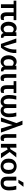

<svg xmlns="http://www.w3.org/2000/svg" viewBox="2818 -3620 814 6489"><g transform="rotate(90 3224.5 -375.0)"><path d="M249 0H124V-429H2V-520H659V-429H521V-215Q521 -183 525 -156Q529 -129 545.5 -112.5Q562 -96 599 -96Q611 -96 627 -98.5Q643 -101 660 -107L649 -9Q625 3 600 7.5Q575 12 554 12Q493 12 458.5 -15.5Q424 -43 410 -89Q396 -135 396 -189V-429H249Z M925 11Q862 11 814.5 -23Q767 -57 740.5 -117Q714 -177 714 -256Q714 -337 741 -399Q768 -461 816.5 -496Q865 -531 929 -531Q972 -531 1008 -514.5Q1044 -498 1066 -473H1068V-520L1197 -524V-166Q1197 -131 1206.5 -107Q1216 -83 1257 -84V0Q1221 2 1187.5 -4Q1154 -10 1130 -30Q1106 -50 1097 -88H1095Q1062 -36 1019.5 -12.5Q977 11 925 11ZM963 -91Q1005 -91 1033 -115.5Q1061 -140 1068 -172V-383Q1049 -405 1022.5 -418Q996 -431 968 -431Q912 -431 879 -381.5Q846 -332 846 -257Q846 -180 878 -135.5Q910 -91 963 -91Z M1280 -520H1418L1541 -90Q1592 -169 1625 -279.5Q1658 -390 1650 -520H1772Q1778 -413 1753.5 -318Q1729 -223 1685 -143Q1641 -63 1587 0H1464Z M2059 11Q1996 11 1948.5 -23Q1901 -57 1874.5 -117Q1848 -177 1848 -256Q1848 -337 1875 -399Q1902 -461 1950.5 -496Q1999 -531 2063 -531Q2106 -531 2142 -514.5Q2178 -498 2200 -473H2202V-520L2331 -524V-166Q2331 -131 2340.5 -107Q2350 -83 2391 -84V0Q2355 2 2321.5 -4Q2288 -10 2264 -30Q2240 -50 2231 -88H2229Q2196 -36 2153.5 -12.5Q2111 11 2059 11ZM2097 -91Q2139 -91 2167 -115.5Q2195 -140 2202 -172V-383Q2183 -405 2156.5 -418Q2130 -431 2102 -431Q2046 -431 2013 -381.5Q1980 -332 1980 -257Q1980 -180 2012 -135.5Q2044 -91 2097 -91Z M2707 -9Q2683 3 2658.5 7.5Q2634 12 2615 12Q2563 12 2534.5 -15Q2506 -42 2495 -87.5Q2484 -133 2484 -189V-520H2609V-215Q2609 -185 2611.5 -158Q2614 -131 2625.5 -113.5Q2637 -96 2665 -96Q2688 -96 2718 -107Z M3019 12Q2957 12 2922.5 -15.5Q2888 -43 2874 -89Q2860 -135 2860 -189V-429H2722V-520H3124V-429H2985V-215Q2985 -183 2989 -156Q2993 -129 3009.5 -112.5Q3026 -96 3064 -96Q3076 -96 3091.5 -98.5Q3107 -101 3124 -107L3114 -9Q3089 3 3064 7.5Q3039 12 3019 12Z M3412 11Q3308 11 3248.5 -65.5Q3189 -142 3189 -274Q3189 -345 3197 -403Q3205 -461 3220 -520H3345Q3329 -457 3321 -398.5Q3313 -340 3313 -268Q3313 -188 3341 -140Q3369 -92 3420 -92Q3457 -92 3474 -111.5Q3491 -131 3495.5 -159Q3500 -187 3500 -212V-520H3630V-212Q3630 -187 3634.5 -159Q3639 -131 3656 -111.5Q3673 -92 3711 -92Q3761 -92 3789.5 -140Q3818 -188 3818 -268Q3818 -340 3810 -398.5Q3802 -457 3785 -520H3911Q3925 -461 3933 -403Q3941 -345 3941 -274Q3941 -142 3881.5 -65.5Q3822 11 3718 11Q3658 11 3620.5 -14.5Q3583 -40 3565 -82Q3547 -40 3509.5 -14.5Q3472 11 3412 11Z M4322 0 4205 -393 4089 0H3951L4140 -522L4057 -728H4195L4269 -520L4460 0Z M4735 -9Q4711 3 4686.5 7.5Q4662 12 4643 12Q4591 12 4562.5 -15Q4534 -42 4523 -87.5Q4512 -133 4512 -189V-520H4637V-215Q4637 -185 4639.5 -158Q4642 -131 4653.5 -113.5Q4665 -96 4693 -96Q4716 -96 4746 -107Z M4841 -520 4970 -524V-303L5026 -327L5147 -520H5300L5117 -294L5326 0H5164L5030 -228L4970 -201V0H4841Z M5599 11Q5531 11 5472.5 -18Q5414 -47 5377.5 -107Q5341 -167 5341 -260Q5341 -353 5377.5 -413Q5414 -473 5472.5 -502Q5531 -531 5599 -531Q5666 -531 5725 -502Q5784 -473 5820 -413Q5856 -353 5856 -260Q5856 -167 5820 -107Q5784 -47 5725 -18Q5666 11 5599 11ZM5599 -83Q5658 -83 5690.5 -129Q5723 -175 5723 -260Q5723 -345 5690.5 -391Q5658 -437 5599 -437Q5539 -437 5506.5 -391Q5474 -345 5474 -260Q5474 -175 5506.5 -129Q5539 -83 5599 -83Z M6159 11Q6090 11 6049 -9.5Q6008 -30 5986.5 -63.5Q5965 -97 5958 -135.5Q5951 -174 5951 -210V-520H6080V-212Q6080 -154 6102 -123Q6124 -92 6174 -92Q6234 -92 6263 -138.5Q6292 -185 6292 -268Q6292 -340 6284 -398.5Q6276 -457 6259 -520H6385Q6399 -461 6407 -403Q6415 -345 6415 -274Q6415 -137 6348.5 -63Q6282 11 6159 11ZM6053 -590 6149 -762H6293L6161 -590Z"/></g></svg>

Font: Murecho Medium
Style: Regular
Weight: 500
Designer: Neil Summerour
Foundry: Positype
Version: Version 1.010; ttfautohint (v1.8.3)